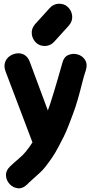

<svg xmlns="http://www.w3.org/2000/svg" viewBox="-20 -803 491 1027"><path d="M125 184Q130 178 150 160L190 124Q209 107 222 90Q241 66 259 39.5Q277 13 293 -18L321 -72Q333 -96 347 -132L369 -190Q383 -226 395.5 -269.5Q408 -313 418.5 -355.5Q429 -398 440 -430Q449 -462 434.5 -483.5Q420 -505 395 -512Q370 -519 346 -509Q322 -499 314 -468Q259 -273 236 -212L139 -473Q129 -499 110.5 -509.5Q92 -520 70.5 -517.5Q49 -515 31.5 -502.5Q14 -490 7 -469.5Q0 -449 9 -423L150 -51Q151 -46 154 -42Q137 -15 118 8Q104 26 79.5 46.5Q55 67 33 88Q10 111 12 137Q14 163 32 182Q50 201 75.5 204Q101 207 125 184ZM223 -557Q252 -559 271 -581L349 -667Q369 -691 366 -718.5Q363 -746 343.5 -765Q324 -784 293 -783Q264 -781 245 -759L167 -673Q147 -649 150 -621.5Q153 -594 172.5 -575Q192 -556 223 -557Z"/></svg>

Font: Balsamiq Sans
Style: Bold
Weight: 700
Designer: Michael Angeles
Foundry: Balsamiq SRL
Version: Version 1.020; ttfautohint (v1.8.4.7-5d5b);gftools[0.9.26]